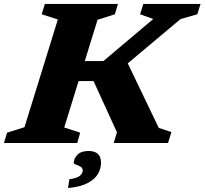

<svg xmlns="http://www.w3.org/2000/svg" viewBox="-47 -727 1040 976"><path d="M247 -628 165 -654.5 181 -707H552.5L537 -654.5L449 -626.5L384 -416.5H478.5L732 -630.5L665 -654.5L681.5 -707H972.5L956 -654.5L870.5 -630L602.5 -405L760 -77L824.5 -55.5L807 0H531L545.5 -47.5L547.5 -54.5L428.5 -315H352.5L279.5 -79L360.5 -52.5L345.5 0H-27L-11 -52.5L77.5 -80.5ZM328 101Q328 79.5 346.2 60Q364.5 40.5 403.5 40.5Q466.5 40.5 466.5 101Q466.5 128.5 451.8 155.5Q437 182.5 400.5 202.5Q364 222.5 299 229L305.5 184.5Q347 178 360.2 165.5Q373.5 153 373.5 140Q373.5 127 362.2 120.2Q351 113.5 339.5 109.8Q328 106 328 101Z"/></svg>

Font: Newsreader Caption
Style: Bold Italic
Weight: 700
Italic angle: -17°
Designer: Hugues Gentile
Foundry: Production Type
Version: Version 1.001